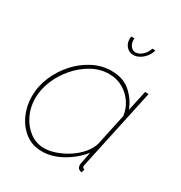

<svg xmlns="http://www.w3.org/2000/svg" viewBox="-173 -853 927 985"><g transform="rotate(30 290.0 -360.0)"><path d="M216 10Q159 10 117.5 -21.5Q76 -53 53.5 -103.5Q31 -154 31 -210Q31 -270 55 -326.5Q79 -383 120 -428.5Q161 -474 213 -500.5Q265 -527 321 -527Q391 -527 434.5 -488.5Q478 -450 497 -398L523 -519H544L442 -44Q441 -42 440.5 -38.5Q440 -35 440 -32Q440 -20 452 -20L448 0Q446 0 443.5 0Q441 0 439 -1Q429 -4 424.5 -11Q420 -18 420 -29Q420 -32 421 -37Q422 -42 425 -57.5Q428 -73 435 -108Q393 -56 334 -23Q275 10 216 10ZM218 -10Q250 -10 286.5 -23Q323 -36 356.5 -58Q390 -80 414.5 -109Q439 -138 448 -169L488 -356Q483 -396 460.5 -430Q438 -464 401.5 -485.5Q365 -507 318 -507Q266 -507 218 -480.5Q170 -454 132.5 -411Q95 -368 73 -315.5Q51 -263 51 -210Q51 -157 73 -111.5Q95 -66 132.5 -38Q170 -10 218 -10ZM378 -670Q398 -670 417.5 -687.5Q437 -705 444 -730H462Q458 -710 444 -692Q430 -674 412 -663.5Q394 -653 375 -653Q350 -653 334 -671Q318 -689 318 -715Q318 -719 318.5 -722.5Q319 -726 320 -730H339Q338 -727 338 -724Q338 -721 338 -719Q338 -700 349.5 -685Q361 -670 378 -670Z"/></g></svg>

Font: Raleway Thin
Style: Italic
Weight: 100
Italic angle: -12°
Designer: Matt McInerney, Pablo Impallari, Rodrigo Fuenzalida
Foundry: Matt McInerney, Pablo Impallari, Rodrigo Fuenzalida
Version: Version 4.026